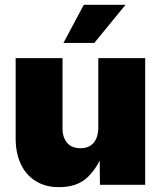

<svg xmlns="http://www.w3.org/2000/svg" viewBox="-20 -772 672 802"><path d="M226.6 9.8Q169.4 9.8 128.7 -15.9Q87.9 -41.5 66.7 -87.2Q45.4 -132.8 45.4 -193.8V-529.3H241.2V-236.3Q241.2 -197.3 260.7 -175Q280.3 -152.8 315.9 -152.8Q339.4 -152.8 356.2 -162.8Q373 -172.9 381.8 -192.6Q390.6 -212.4 390.6 -240.7V-529.3H586.4V0H397.5L396 -141.1H412.6Q391.1 -76.2 347.4 -33.2Q303.7 9.8 226.6 9.8ZM245.1 -592.8 330.1 -752H504.4L374 -592.8Z"/></svg>

Font: Inter 24pt Black
Style: Regular
Weight: 900
Designer: Rasmus Andersson
Foundry: rsms
Version: Version 4.001;git-66647c0bb